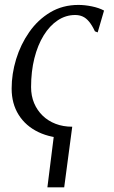

<svg xmlns="http://www.w3.org/2000/svg" viewBox="-20 -566 474 800"><path d="M264 10Q193.5 10 140.2 -15.5Q87 -41 57.8 -87.5Q28.5 -134 28.5 -197Q28.5 -258 47.2 -319.5Q66 -381 101.8 -432.2Q137.5 -483.5 189.2 -514.5Q241 -545.5 307 -545.5Q333 -545.5 362.5 -539.5Q392 -533.5 413.5 -522L387 -431L375.5 -435.5Q363.5 -461 351 -476Q338.5 -491 324.5 -497.2Q310.5 -503.5 293 -503.5Q254 -503.5 220.5 -481.2Q187 -459 162 -418.5Q137 -378 123.2 -323Q109.5 -268 109.5 -203Q109.5 -166.5 122.2 -136.2Q135 -106 157.8 -84Q180.5 -62 211.8 -50Q243 -38 281 -38ZM208 -29 281 -38 247.5 214.5H177.5Z"/></svg>

Font: Merriweather 72pt Light
Style: Italic
Weight: 300
Italic angle: -7.8°
Version: Version 2.101